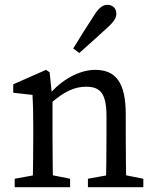

<svg xmlns="http://www.w3.org/2000/svg" viewBox="-20 -777 645 797"><path d="M41 0H271V-35L171 -55H151L41 -35V0ZM115 0H201C199 -45 198 -148 198 -210V-361L186 -477L171 -487L35 -427V-392L115 -383C117 -343 118 -312 118 -257V-210C118 -148 117 -45 115 0ZM345 0H575V-35L475 -55H455L345 -35V0ZM419 0H505C503 -45 502 -146 502 -210V-302C502 -434 461 -487 375 -487C307 -487 232 -443 184 -384H177L190 -348C247 -397 288 -417 338 -417C398 -417 422 -387 422 -294V-210C422 -146 421 -45 419 0ZM284 -576 309 -557C351 -594 391 -630 431 -667C458 -692 463 -707 463 -720C463 -745 445 -757 426 -757C409 -757 392 -747 373 -717C342 -670 313 -623 284 -576Z"/></svg>

Font: Source Serif Variable
Style: Regular
Weight: 389
Designer: Frank Grießhammer
Foundry: Adobe Systems Incorporated
Version: Version 3.001;hotconv 1.0.111;makeotfexe 2.5.65597